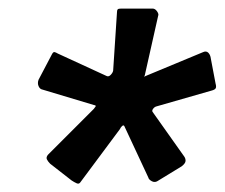

<svg xmlns="http://www.w3.org/2000/svg" viewBox="-20 -762 524 448"><path d="M270 -468Q268 -471 264.5 -467.5Q261 -464 260 -461L167 -336Q164 -332 158.5 -334.5Q153 -337 147 -341L97 -380Q92 -385 89.5 -390Q87 -395 92 -401L199 -508Q201 -511 203 -513.5Q205 -516 199 -517L79 -553Q73 -554 70 -561Q67 -568 70 -576L101 -635Q104 -641 107 -640.5Q110 -640 115 -637L228 -585Q233 -582 238 -587Q243 -592 244 -597L253 -734Q253 -738 254.5 -740Q256 -742 263 -742H336Q342 -742 346.5 -735.5Q351 -729 349 -725L318 -587Q316 -582 317 -583Q318 -584 323 -586L453 -640Q461 -644 466 -639Q471 -634 472 -625L483 -567Q485 -560 483.5 -556.5Q482 -553 475 -551L346 -514Q341 -513 337.5 -508.5Q334 -504 336 -501L409 -398Q413 -393 413 -387Q413 -381 404 -374L350 -341Q342 -335 334.5 -339Q327 -343 326 -348Z"/></svg>

Font: Libre Franklin Thin
Style: Bold Italic
Weight: 700
Italic angle: -8°
Version: Version 3.000